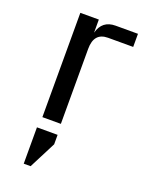

<svg xmlns="http://www.w3.org/2000/svg" viewBox="-135 -552 638 839"><g transform="rotate(20 184.0 -133.0)"><path d="M83 219V50H179V94L115 219ZM254 -485H358V-424H241Q176 -424 176 -349V0H90V-485H176V-424Q192 -485 254 -485Z"/></g></svg>

Font: Sarpanch
Style: Regular
Weight: 400
Designer: Manushi Parikh (Devanagari and Latin), Jyotish Sonowal (Devanagari)
Foundry: Indian Type Foundry
Version: Version 2.004;PS 1.0;hotconv 1.0.78;makeotf.lib2.5.61930; tt